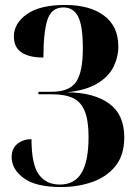

<svg xmlns="http://www.w3.org/2000/svg" viewBox="-20 -744 561 774"><path d="M227 10Q124 10 75.5 -26Q27 -62 27 -110Q27 -146 50.5 -164.5Q74 -183 107 -183Q107 -81 136.5 -40.5Q166 0 221 0Q281 0 309 -47.5Q337 -95 337 -192Q337 -257 322 -295Q307 -333 274.5 -348.5Q242 -364 189 -364H135V-374H188Q259 -374 286.5 -413.5Q314 -453 314 -549Q314 -640 295 -677Q276 -714 236 -714Q187 -714 171 -663.5Q155 -613 155 -512Q98 -512 67 -532.5Q36 -553 36 -597Q36 -650 88.5 -687Q141 -724 242 -724Q342 -724 399.5 -681Q457 -638 457 -557Q457 -514 437.5 -474.5Q418 -435 372.5 -407.5Q327 -380 250 -372Q359 -371 420 -326.5Q481 -282 481 -191Q481 -118 445 -74Q409 -30 351 -10Q293 10 227 10Z"/></svg>

Font: Noto Serif Display SemiCondensed
Style: Bold
Weight: 700
Width: 4
Designer: Monotype Design Team
Foundry: Monotype Imaging Inc.
Version: Version 2.009